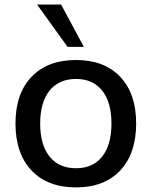

<svg xmlns="http://www.w3.org/2000/svg" viewBox="-20 -812 663 842"><path d="M313.5 9.8Q188.5 9.8 118.2 -64.5Q47.9 -138.7 47.9 -270.5Q47.9 -401.4 118.2 -475.1Q188.5 -548.8 313.5 -548.8Q437.5 -548.8 507.3 -475.1Q577.1 -401.4 577.1 -270.5Q577.1 -138.7 507.3 -64.5Q437.5 9.8 313.5 9.8ZM142.6 -792H248L347.7 -606.4H276.4ZM156.2 -270.5Q156.2 -176.8 197.3 -125.5Q238.3 -74.2 313.5 -74.2Q387.7 -74.2 428.2 -125.5Q468.8 -176.8 468.8 -270.5Q468.8 -363.3 428.2 -414.6Q387.7 -465.8 313.5 -465.8Q238.3 -465.8 197.3 -414.6Q156.2 -363.3 156.2 -270.5Z"/></svg>

Font: Min Sans Medium
Style: Regular
Weight: 500
Designer: Jinseong-Kim, NotoSansCJK, Nunito
Foundry: Jinseong-Kim
Version: Version 1.400;Glyphs 3.1.2 (3151)